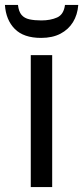

<svg xmlns="http://www.w3.org/2000/svg" viewBox="-46 -760 338 780"><path d="M166 0H79V-536H166ZM272 -740Q269 -700 250.5 -670Q232 -640 199.5 -623Q167 -606 121 -606Q50 -606 14 -642.5Q-22 -679 -26 -740H27Q30 -713 41.5 -699.5Q53 -686 73.5 -681.5Q94 -677 122 -677Q159 -677 186 -689Q213 -701 218 -740Z"/></svg>

Font: Noto Sans Display
Style: Regular
Weight: 400
Designer: Monotype Design Team
Foundry: Monotype Imaging Inc.
Version: Version 2.003